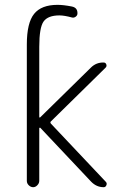

<svg xmlns="http://www.w3.org/2000/svg" viewBox="-20 -780 540 800"><path d="M91.8 -26.4V-594.7Q91.8 -684.6 122.1 -722.2Q152.3 -759.8 219.7 -759.8Q244.1 -759.8 279.3 -752.9Q303.7 -748 302.7 -723.6Q302.7 -715.8 295.4 -710.4Q288.1 -705.1 280.3 -707Q248 -715.8 227.5 -715.8Q179.7 -715.8 161.6 -690.4Q143.6 -665 143.6 -585V-292Q143.6 -291 145 -290.5Q146.5 -290 147.5 -291L358.4 -498Q380.9 -520.5 412.1 -519.5Q419.9 -519.5 422.9 -511.7Q425.8 -503.9 419.9 -498L191.4 -273.4Q188.5 -270.5 191.4 -265.6L420.9 -22.5Q426.8 -16.6 423.3 -8.3Q419.9 0 412.1 0Q381.8 0 359.4 -23.4L147.5 -248Q145.5 -248 143.6 -247.1V-26.4Q143.6 -16.6 135.7 -8.3Q127.9 0 118.2 0Q108.4 0 100.1 -7.8Q91.8 -15.6 91.8 -26.4Z"/></svg>

Font: Rounded-L Mgen+ 1mn light
Style: Regular
Weight: 200
Designer: [Source Han Sans]
Ryoko NISHIZUKA  (kana & ideographs); Paul D. Hunt (Latin, Greek & Cyrillic); Wenlong ZHANG  (bopomofo
Version: Version 1.059.20150602